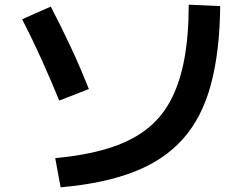

<svg xmlns="http://www.w3.org/2000/svg" viewBox="-20 -770 1040 817"><path d="M215 -97Q342 -109 436.5 -137.5Q531 -166 597 -215Q663 -264 703.5 -338Q744 -412 763.5 -514Q783 -616 783 -750L917 -744Q915 -550 877.5 -410.5Q840 -271 759.5 -180Q679 -89 550.5 -39Q422 11 238 27ZM232 -342Q197 -428 157 -516.5Q117 -605 74 -688L196 -742Q239 -660 281 -570Q323 -480 358 -391Z"/></svg>

Font: M PLUS 1 Thin
Style: Bold
Weight: 700
Version: Version 1.001